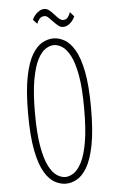

<svg xmlns="http://www.w3.org/2000/svg" viewBox="-59 -894 567 944"><g transform="rotate(-5 225.0 -421.5)"><path d="M228 11Q201 11 173.5 -3.8Q146 -18.5 123 -56.8Q100 -95 86 -165.8Q72 -236.5 72 -348Q72 -459.5 86 -529.8Q100 -600 123 -638.2Q146 -676.5 173.5 -691.2Q201 -706 228 -706Q254.5 -706 281.8 -691.2Q309 -676.5 332 -638.2Q355 -600 369 -529.8Q383 -459.5 383 -348Q383 -236.5 369 -165.8Q355 -95 332 -56.8Q309 -18.5 281.8 -3.8Q254.5 11 228 11ZM228 -22Q247.5 -22 268.5 -35.5Q289.5 -49 308 -84Q326.5 -119 337.8 -183Q349 -247 349 -348Q349 -448.5 337.8 -512.2Q326.5 -576 308 -611Q289.5 -646 268.5 -659.5Q247.5 -673 228 -673Q208 -673 186.8 -659.5Q165.5 -646 147.2 -611Q129 -576 117.5 -512.2Q106 -448.5 106 -348Q106 -247 117.5 -183Q129 -119 147.2 -84Q165.5 -49 186.8 -35.5Q208 -22 228 -22ZM280.5 -758Q268.5 -758 257 -767.2Q245.5 -776.5 234.5 -788.5Q223.5 -800.5 213.5 -809.8Q203.5 -819 194.5 -819Q178.5 -819 169.5 -808.5Q160.5 -798 155.5 -784.5L136 -806Q137 -809.5 141.8 -817.2Q146.5 -825 154.5 -833.5Q162.5 -842 173.2 -848Q184 -854 196.5 -854Q208.5 -854 220.2 -844.8Q232 -835.5 243 -823Q254 -810.5 264.2 -801.2Q274.5 -792 283.5 -792Q299.5 -792 307.5 -802.8Q315.5 -813.5 320.5 -827.5L340 -805Q338.5 -801.5 334 -793.8Q329.5 -786 321.8 -777.8Q314 -769.5 303.8 -763.8Q293.5 -758 280.5 -758Z"/></g></svg>

Font: League Mono Thin Condensed
Style: Regular
Weight: 100
Width: 1
Designer: Tyler Finck
Foundry: The League of Moveable Type / Tyler Finck
Version: Version 2.300;RELEASE